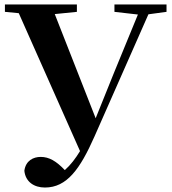

<svg xmlns="http://www.w3.org/2000/svg" viewBox="-20 -761 770 859"><path d="M492 -708 597 -696 489 -433 408 -232 225 -698 324 -708V-741H2V-708L64 -702L338 -85C318 -52 296 -23 270 0C232 -40 200 -59 162 -59C130 -59 95 -43 89 3C94 53 133 78 181 78C279 78 338 -4 403 -151L644 -697L725 -708V-741H492Z"/></svg>

Font: Source Han Serif CN
Style: Bold
Weight: 700
Designer: Ryoko NISHIZUKA 西塚涼子 (kana & ideographs); Frank Grießhammer (Latin, Greek & Cyrillic); Wenlong ZHANG 张文龙 (bopomofo); San
Foundry: Adobe
Version: Version 2.003;hotconv 1.1.1;makeotfexe 2.6.0